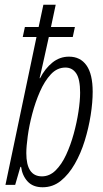

<svg xmlns="http://www.w3.org/2000/svg" viewBox="-20 -780 436 810"><path d="M160 10Q119 10 96.5 -14.5Q74 -39 69 -76H66L44 0H3L134 -624H76L85 -666H143L163 -760H215L195 -666H296L287 -624H186Q173 -565 166 -533.5Q159 -502 155 -484.5Q151 -467 147 -450H149Q170 -491 201 -516Q232 -541 271 -541Q319 -541 345 -504Q371 -467 371 -393Q371 -348 362.5 -294Q354 -240 337.5 -186.5Q321 -133 295.5 -88.5Q270 -44 236.5 -17Q203 10 160 10ZM157 -36Q189 -36 214.5 -61Q240 -86 259 -127Q278 -168 291 -215.5Q304 -263 311 -309Q318 -355 318 -389Q318 -446 301.5 -470.5Q285 -495 256 -495Q221 -495 194.5 -466.5Q168 -438 148.5 -393.5Q129 -349 116 -299.5Q103 -250 97 -205.5Q91 -161 91 -134Q91 -36 157 -36Z"/></svg>

Font: Noto Sans ExtraCondensed Light
Style: Italic
Weight: 300
Width: 2
Italic angle: -12°
Designer: Monotype Design Team
Foundry: Monotype Imaging Inc.
Version: Version 2.013; ttfautohint (v1.8.4.7-5d5b)